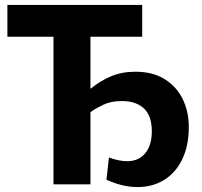

<svg xmlns="http://www.w3.org/2000/svg" viewBox="-20 -748 818 779"><path d="M197 0V-599H10V-728H557V-599H347V-389H349Q385 -419 429.5 -438Q474 -457 529 -457Q601 -457 649.5 -426Q698 -395 722 -344.5Q746 -294 746 -233Q746 -157 719.5 -102Q693 -47 646 -18Q599 11 538 11Q477 11 412 -19L422 -109Q463 -94 496 -94Q543 -94 569.5 -126.5Q596 -159 596 -215Q596 -278 564 -308Q532 -338 474 -338Q430 -338 398 -322.5Q366 -307 347 -293V0Z"/></svg>

Font: Murecho SemiBold
Style: Regular
Weight: 600
Designer: Neil Summerour
Foundry: Positype
Version: Version 1.010; ttfautohint (v1.8.3)